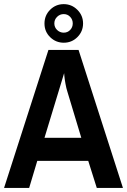

<svg xmlns="http://www.w3.org/2000/svg" viewBox="-20 -927 627 947"><path d="M199.4 -811Q199.4 -851 227.2 -878.8Q255 -906.6 294.3 -906.6Q333.6 -906.6 361.6 -878.6Q389.7 -850.6 389.7 -811.3Q389.7 -771.9 361.9 -744.1Q334.1 -716.3 294.7 -716.3Q255.4 -716.3 227.4 -743.7Q199.4 -771.1 199.4 -811ZM338.8 -811.5Q338.8 -830.6 326 -844Q313.2 -857.5 294.3 -857.5Q275.4 -857.5 261.7 -844Q248 -830.6 248 -811.5Q248 -792.4 261.7 -779.1Q275.4 -765.9 294.3 -765.9Q313.2 -765.9 326 -779.1Q338.8 -792.4 338.8 -811.5ZM457.4 0 415.3 -133.4H163.8L123.8 0H0L218.9 -680.7H367.5L586.4 0ZM296.3 -566 199.4 -247.2H381L312.3 -475.2Q307.1 -490.9 303 -513.5Q298.9 -536.1 297.6 -550.8Z"/></svg>

Font: Puralecka Narrow
Style: Bold
Weight: 700
Designer: Hector Gatti, Marcela Romero, Pablo Cosgaya and Nicolas Silva
Version: Version 1.004;PS 001.004;hotconv 1.0.70;makeotf.lib2.5.58329